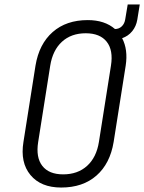

<svg xmlns="http://www.w3.org/2000/svg" viewBox="-20 -830 646 860"><path d="M254 10Q163 10 116.5 -46Q70 -102 85 -194L139 -536Q155 -633 216 -686.5Q277 -740 373 -740Q449 -740 495 -700Q513 -700 525.5 -712Q538 -724 541 -744L552 -810H606L595 -742Q590 -712 572 -690Q554 -668 527 -659Q554 -608 543 -536L489 -194Q473 -97 412 -43.5Q351 10 254 10ZM263 -49Q328 -49 370 -87Q412 -125 423 -194L477 -536Q488 -605 458 -643Q428 -681 364 -681Q299 -681 257.5 -643Q216 -605 205 -536L151 -194Q140 -125 169.5 -87Q199 -49 263 -49Z"/></svg>

Font: JetBrains Mono NL ExtraLight
Style: Italic
Weight: 200
Italic angle: -9°
Monospace: yes
Designer: Philipp Nurullin, Konstantin Bulenkov
Foundry: JetBrains
Version: Version 2.305; ttfautohint (v1.8.4.7-5d5b)